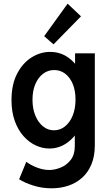

<svg xmlns="http://www.w3.org/2000/svg" viewBox="-20 -811 602 1044"><path d="M260.7 212.9Q207.5 212.9 159.7 197.5Q111.8 182.1 84 163.6L123 68.8Q147.5 87.4 181.6 100.3Q215.8 113.3 248 113.3Q277.3 113.3 309.6 100.3Q341.8 87.4 364.3 58.8Q386.7 30.3 386.7 -16.1V-77.1H372.6L392.1 -124.5V-409.7L362.8 -461.4H388.2V-521H495.6V-22Q495.6 38.1 477.3 82.3Q459 126.5 426.5 155.5Q394 184.6 351.6 198.7Q309.1 212.9 260.7 212.9ZM248 -3.4Q210 -3.4 173.3 -20.8Q136.7 -38.1 107.2 -71.5Q77.6 -105 60.1 -154.1Q42.5 -203.1 42.5 -266.6Q42.5 -351.6 73 -410.2Q103.5 -468.8 151.6 -498.8Q199.7 -528.8 252.4 -528.8Q310.1 -528.8 355 -495.4Q399.9 -461.9 425 -403.8Q450.2 -345.7 450.2 -271.5Q450.2 -195.8 423.6 -135.3Q397 -74.7 351.1 -39.1Q305.2 -3.4 248 -3.4ZM273.4 -102.5Q307.1 -102.5 333.7 -124Q360.4 -145.5 375.5 -183.1Q390.6 -220.7 390.6 -270Q390.6 -318.8 375.5 -354.7Q360.4 -390.6 334.2 -410.4Q308.1 -430.2 274.9 -430.2Q240.7 -430.2 214.1 -409.9Q187.5 -389.6 172.1 -353.5Q156.7 -317.4 156.7 -268.6Q156.7 -220.7 171.9 -183.3Q187 -146 213.4 -124.3Q239.7 -102.5 273.4 -102.5ZM271 -569.8 220.2 -614.3 347.7 -791 420.4 -722.2Z"/></svg>

Font: Reddit Mono SemiBold
Style: Regular
Weight: 600
Monospace: yes
Designer: Stephen Hutchings
Foundry: Reddit
Version: Version 1.014